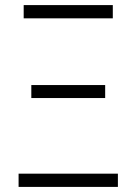

<svg xmlns="http://www.w3.org/2000/svg" viewBox="-20 -734 540 754"><path d="M73 -662V-714H423V-662ZM103 -349V-400H393V-349ZM53 0V-52H443V0Z"/></svg>

Font: Noto Sans Mono ExtraCondensed Light
Style: Regular
Weight: 300
Width: 2
Designer: Monotype Design Team
Foundry: Monotype Imaging Inc.
Version: Version 2.014; ttfautohint (v1.8.4.7-5d5b)